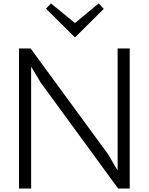

<svg xmlns="http://www.w3.org/2000/svg" viewBox="-20 -1090 860 1110"><path d="M730 -810V0H663L215 -613L162 -702H160V0H90V-810H157L605 -198L658 -108H660V-810ZM550 -1070 580 -1039 415 -875H412L246 -1040L275 -1070L412 -958H415Z"/></svg>

Font: Sinkin Sans 300 Light
Style: Regular
Weight: 300
Designer: Keith Bates
Foundry: K-Type
Version: Sinkin Sans (version 1.0)  by Keith Bates   •   © 2014   www